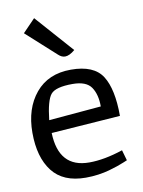

<svg xmlns="http://www.w3.org/2000/svg" viewBox="-86 -811 655 881"><g transform="rotate(-10 242.0 -371.0)"><path d="M445 -242 123 -219Q128 -56 270 -56Q340 -56 427 -85L441 -36Q439 -35 423 -28.5Q407 -22 391 -16.5Q375 -11 352 -4.5Q329 2 300.5 6Q272 10 242 10Q137 10 86.5 -55.5Q36 -121 36 -235Q36 -348 95 -419Q154 -490 260 -490Q367 -490 406 -428.5Q445 -367 445 -242ZM122 -279 366 -300Q366 -356 343 -390Q320 -424 256 -424Q177 -424 154.5 -397Q132 -370 122 -279ZM77 -692 135 -752 291 -576Q265 -554 245 -554Q229 -554 214 -568Z"/></g></svg>

Font: Enriqueta
Style: Regular
Weight: 400
Designer: Viviana Monsalve, Gustavo Ibarra
Foundry: Viviana Monsalve, Gustavo Ibarra
Version: Version 1.002